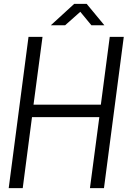

<svg xmlns="http://www.w3.org/2000/svg" viewBox="-20 -970 679 990"><path d="M545.9 -779.8H618.2L516.1 0H443.8L492.2 -366.2H145L97.2 0H24.9L127 -779.8H199.2L152.8 -430.2H500ZM518.1 -839.8H451.2L394 -909.2L315.9 -839.8H242.2L362.8 -950.2H426.8Z"/></svg>

Font: Cooper Hewitt
Style: Book Italic
Weight: 706
Designer: Village Type and Design LLC
Foundry: Cooper Hewitt Smithsonian Design Museum
Version: 1.000